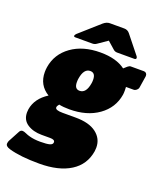

<svg xmlns="http://www.w3.org/2000/svg" viewBox="-208 -807 974 1148"><g transform="rotate(20 279.0 -233.5)"><path d="M335.8 -700H381.7Q403.3 -700 416.7 -683.3L506.7 -570.8Q511.7 -565 511.7 -559.2V-557.5Q510 -550 500 -550H391.7Q376.7 -550 367.5 -558.3L320 -600L259.2 -558.3Q247.5 -550 233.3 -550H125Q115 -550 115 -556.7V-557.5Q116.7 -564.2 123.3 -570.8L250 -683.3Q270 -700 290 -700ZM-41.7 186.7Q-41.7 181.7 -40 175.8Q-38.3 170 -36.7 166.7L-34.2 162.5L-0.8 100Q6.7 83.3 20 83.3Q29.2 83.3 43.8 90Q58.3 96.7 71.7 100Q100.8 108.3 140.8 108.3Q182.5 108.3 200.8 102.9Q219.2 97.5 219.2 83.3Q219.2 66.7 189.2 66.7H135Q80.8 66.7 43.8 42.5Q6.7 18.3 6.7 -30Q6.7 -36.7 8.3 -50Q20 -121.7 93.3 -168.3Q24.2 -210 24.2 -293.3Q24.2 -308.3 26.7 -325Q40.8 -411.7 113.8 -464.2Q186.7 -516.7 298.3 -516.7Q399.2 -516.7 456.7 -473.3L477.5 -491.7Q487.5 -500 495.8 -500H579.2Q588.3 -500 594.2 -494.2Q600 -488.3 600 -479.2V-475L588.3 -400Q586.7 -390 577.9 -382.5Q569.2 -375 559.2 -375H510.8Q511.7 -367.5 511.7 -353.3Q511.7 -335 510 -325Q495.8 -238.3 422.5 -185.8Q349.2 -133.3 237.5 -133.3Q200 -133.3 171.7 -139.2Q160.8 -126.7 160.8 -117.5Q160.8 -100 207.5 -100H290.8Q376.7 -100 422.5 -65Q468.3 -30 468.3 26.7Q468.3 35 466.7 50Q452.5 139.2 377.9 186.2Q303.3 233.3 180 233.3Q58.3 233.3 -12.5 212.5Q-41.7 204.2 -41.7 186.7ZM225 -301.7Q225 -258.3 257.5 -258.3Q299.2 -258.3 310 -325Q311.7 -332.5 311.7 -347.5Q311.7 -391.7 278.3 -391.7Q237.5 -391.7 226.7 -325Q225 -316.7 225 -301.7Z"/></g></svg>

Font: BoonTook Mon
Style: Italic
Weight: 400
Italic angle: -9°
Designer: Sungsit Sawaiwan
Foundry: FontUni
Version: Version 3.0